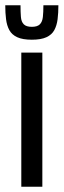

<svg xmlns="http://www.w3.org/2000/svg" viewBox="-44 -710 242 730"><path d="M37 0V-510H117V0ZM77 -559Q42 -559 21.5 -568.5Q1 -578 -8.5 -595.5Q-18 -613 -21 -637Q-24 -661 -24 -690H34Q34 -664 35.5 -645.5Q37 -627 46.5 -617.5Q56 -608 77 -608Q98 -608 107.5 -617.5Q117 -627 119 -645.5Q121 -664 121 -690H178Q178 -661 175 -637Q172 -613 162.5 -595.5Q153 -578 132.5 -568.5Q112 -559 77 -559Z"/></svg>

Font: Saira UltraCondensed SemiBold
Style: Regular
Weight: 600
Width: 1
Designer: Hector Gatti with collaboration of the Omnibus-Type team
Foundry: Omnibus-Type
Version: Version 1.101